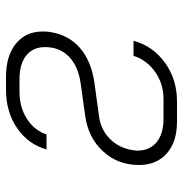

<svg xmlns="http://www.w3.org/2000/svg" viewBox="-5 -595 610 640"><g transform="rotate(-90 300.0 -275.0)"><path d="M215 10Q147 10 108.5 -24Q70 -58 70 -117Q70 -187 115.5 -236.5Q161 -286 234 -296L341 -311Q399 -319 431 -350Q463 -381 463 -430Q463 -470 435 -492.5Q407 -515 356 -515H314Q262 -515 223.5 -490Q185 -465 172 -425H122Q139 -486 193 -523Q247 -560 321 -560H363Q434 -560 474.5 -527Q515 -494 515 -438Q515 -420 513 -411Q503 -350 459 -312.5Q415 -275 342 -265L233 -250Q188 -244 158 -214.5Q128 -185 120 -141Q118 -127 118 -122Q118 -81 146 -58Q174 -35 223 -35H290Q341 -35 380.5 -63Q420 -91 434 -135H484Q467 -71 411.5 -30.5Q356 10 282 10Z"/></g></svg>

Font: JetBrains Mono Extra Light
Style: Italic
Weight: 200
Italic angle: -9°
Monospace: yes
Designer: Philipp Nurullin, Konstantin Bulenkov
Foundry: JetBrains
Version: 2.002